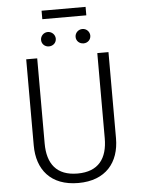

<svg xmlns="http://www.w3.org/2000/svg" viewBox="-65 -1067 834 1130"><g transform="rotate(-5 352.0 -502.5)"><path d="M484 -967V-1017H224V-967ZM249 -889C225 -889 206 -869 206 -846C206 -822 225 -804 249 -804C274 -804 293 -822 293 -846C293 -869 274 -889 249 -889ZM454 -889C429 -889 410 -869 410 -846C410 -822 429 -804 454 -804C478 -804 497 -822 497 -846C497 -869 478 -889 454 -889ZM595 -740H529V-237C529 -118 476 -44 352 -44C228 -44 174 -117 174 -237V-740H109V-231C109 -89 188 12 352 12C514 12 595 -89 595 -231Z"/></g></svg>

Font: Glow Sans SC Normal
Style: Regular
Weight: 400
Designer: Ryoko NISHIZUKA (kana, bopomofo & ideographs); Paul D. Hunt (Latin, Greek & Cyrillic); Sandoll Communications, Soo-young
Version: Version 0.93